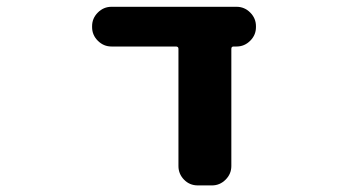

<svg xmlns="http://www.w3.org/2000/svg" viewBox="-20 -569 1040 571"><path d="M568.4 -17.6Q543.9 -17.6 527.3 -34.7Q510.7 -51.8 510.7 -75.2V-423.8Q510.7 -430.7 502.9 -430.7H311.5Q288.1 -430.7 271 -447.8Q253.9 -464.8 253.9 -488.3V-491.2Q253.9 -514.6 271 -531.7Q288.1 -548.8 311.5 -548.8H683.6Q707 -548.8 724.1 -531.7Q741.2 -514.6 741.2 -491.2V-488.3Q741.2 -464.8 724.1 -447.8Q707 -430.7 683.6 -430.7H674.8Q668 -430.7 668 -423.8V-75.2Q668 -51.8 650.9 -34.7Q633.8 -17.6 610.4 -17.6Z"/></svg>

Font: Rounded Mgen+ 1m bold
Style: Bold
Weight: 700
Designer: [Source Han Sans]
Ryoko NISHIZUKA  (kana & ideographs); Paul D. Hunt (Latin, Greek & Cyrillic); Wenlong ZHANG  (bopomofo
Version: Version 1.059.20150602